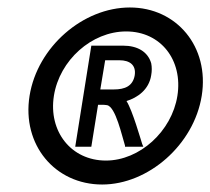

<svg xmlns="http://www.w3.org/2000/svg" viewBox="-20 -482 562 513"><path d="M59 -226C38 -95 127 11 253 11C376 11 498 -95 519 -226C540 -357 452 -462 327 -462C202 -462 80 -357 59 -226ZM124 -226C139 -321 225 -398 317 -398C410 -398 469 -321 454 -226C439 -131 353 -53 263 -53C170 -53 109 -131 124 -226ZM181 -90H224L242 -202H250C256 -202 262 -202 266 -201C289 -197 306 -118 314 -93V-90H363L360 -97C356 -109 334 -187 318 -212C347 -221 378 -242 384 -281C386 -292 386 -303 384 -313C375 -344 347 -360 309 -360H224ZM248 -243 261 -321H299C327 -321 344 -308 340 -281C335 -252 314 -243 284 -243Z"/></svg>

Font: Charger Pro
Style: BdNarObl
Weight: 700
Designer: Jasper
Foundry: Cannot Into Space Fonts
Version: Version 1.09